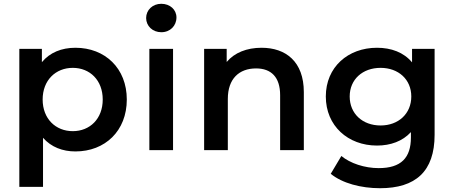

<svg xmlns="http://www.w3.org/2000/svg" viewBox="-20 -792 2395 1013"><path d="M378 -540C305 -540 243 -515 201 -464V-534H82V194H207V-65C250 -16 310 7 378 7C534 7 649 -101 649 -267C649 -432 534 -540 378 -540ZM364 -100C274 -100 205 -165 205 -267C205 -369 274 -434 364 -434C454 -434 522 -369 522 -267C522 -165 454 -100 364 -100Z M831 -622C878 -622 911 -656 911 -700C911 -741 877 -772 831 -772C785 -772 751 -739 751 -697C751 -655 785 -622 831 -622ZM768 0H893V-534H768Z M1360 -540C1282 -540 1217 -514 1176 -465V-534H1057V0H1182V-270C1182 -377 1242 -431 1331 -431C1411 -431 1458 -385 1458 -290V0H1583V-306C1583 -467 1488 -540 1360 -540Z M2154 -534V-463C2110 -516 2044 -540 1969 -540C1816 -540 1699 -438 1699 -283C1699 -128 1816 -24 1969 -24C2041 -24 2104 -47 2148 -95V-67C2148 41 2096 95 1978 95C1904 95 1828 70 1781 31L1725 125C1786 175 1885 201 1985 201C2172 201 2273 113 2273 -81V-534ZM1988 -130C1893 -130 1825 -192 1825 -283C1825 -373 1893 -434 1988 -434C2082 -434 2150 -373 2150 -283C2150 -192 2082 -130 1988 -130Z"/></svg>

Font: Montserrat Lite SemiBold
Style: Regular
Weight: 600
Designer: Julieta Ulanovsky
Foundry: Julieta Ulanovsky
Version: Version 7.200;PS 007.200;hotconv 1.0.88;makeotf.lib2.5.64775